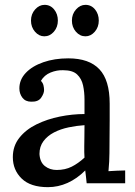

<svg xmlns="http://www.w3.org/2000/svg" viewBox="-20 -757 559 793"><path d="M338 0Q336 -16 335 -28Q334 -40 332 -53Q298 -19 259 -1.5Q220 16 178 16Q106 16 69.5 -19.5Q33 -55 33 -108Q33 -154 60 -188Q87 -222 131 -243.5Q175 -265 227 -275.5Q279 -286 329 -286V-345Q329 -377 323 -404.5Q317 -432 298.5 -449.5Q280 -467 241 -467Q215 -468 189 -457.5Q163 -447 149 -423Q157 -415 159.5 -404.5Q162 -394 162 -385Q162 -371 150 -353.5Q138 -336 109 -337Q85 -337 72.5 -353.5Q60 -370 60 -392Q60 -428 86.5 -456Q113 -484 159 -500Q205 -516 262 -516Q348 -516 390.5 -471Q433 -426 433 -329Q433 -293 433 -260Q433 -227 432.5 -194Q432 -161 432 -124Q432 -109 431 -90Q430 -71 428 -50Q445 -51 463 -52Q481 -53 497 -53V0ZM329 -240Q297 -238 263.5 -231Q230 -224 203 -210Q176 -196 159.5 -174Q143 -152 143 -121Q145 -87 165.5 -71Q186 -55 214 -55Q249 -55 276 -68.5Q303 -82 329 -106Q328 -117 328 -128.5Q328 -140 328 -153Q328 -162 328.5 -186.5Q329 -211 329 -240ZM333 -607Q310 -607 293.5 -626Q277 -645 277 -672Q277 -699 294 -718Q311 -737 333 -737Q357 -737 372.5 -718Q388 -699 388 -672Q388 -645 371.5 -626Q355 -607 333 -607ZM163 -607Q141 -607 124.5 -626Q108 -645 108 -672Q108 -699 125 -718Q142 -737 164 -737Q188 -737 203.5 -718Q219 -699 219 -672Q219 -645 202.5 -626Q186 -607 163 -607Z"/></svg>

Font: Lora Medium
Style: Regular
Weight: 500
Designer: Olga Karpushina, Alexei Vanyashin (Cyrillic)
Foundry: Cyreal
Version: Version 3.004